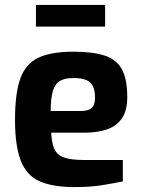

<svg xmlns="http://www.w3.org/2000/svg" viewBox="-20 -755 577 780"><path d="M283 5Q194 5 141 -18.5Q88 -42 64.5 -102Q41 -162 41 -268Q41 -377 63 -437Q85 -497 137 -521Q189 -545 278 -545Q358 -545 406 -529Q454 -513 475.5 -473Q497 -433 497 -360Q497 -306 475.5 -274.5Q454 -243 415 -229.5Q376 -216 323 -216H188Q190 -175 200.5 -150.5Q211 -126 239.5 -115.5Q268 -105 322 -105H479V-18Q440 -10 393.5 -2.5Q347 5 283 5ZM186 -304H308Q338 -304 352 -316Q366 -328 366 -359Q366 -388 357 -405.5Q348 -423 329 -430.5Q310 -438 278 -438Q244 -438 224 -426.5Q204 -415 195 -386Q186 -357 186 -304ZM126 -647V-735H407V-647Z"/></svg>

Font: Exo Thin
Style: Bold
Weight: 700
Version: Version 2.000